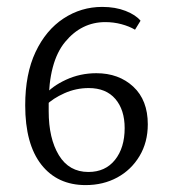

<svg xmlns="http://www.w3.org/2000/svg" viewBox="-20 -526 494 556"><path d="M228 10Q146 10 99.5 -49.5Q53 -109 53 -221Q53 -312 83 -375.5Q113 -439 164 -472.5Q215 -506 276 -506Q314 -506 343.5 -494.5Q373 -483 387 -466L371 -440Q354 -450 331.5 -456Q309 -462 285 -462Q216 -462 168.5 -404.5Q121 -347 121 -226V-204Q121 -125 150.5 -76.5Q180 -28 236 -28Q285 -28 313 -63Q341 -98 341 -155Q341 -208 314 -239.5Q287 -271 237 -271Q200 -271 166.5 -256Q133 -241 113 -221L109 -250Q130 -276 171 -295Q212 -314 259 -314Q324 -314 366 -275Q408 -236 408 -166Q408 -114 384 -74Q360 -34 319.5 -12Q279 10 228 10Z"/></svg>

Font: Rasa Light
Style: Regular
Weight: 300
Designer: Anna Giedrys (Yrsa+Rasa design), David Brezina (Yrsa art-direction, Rasa art-direction, design)
Foundry: Rosetta Type Foundry
Version: Version 2.004